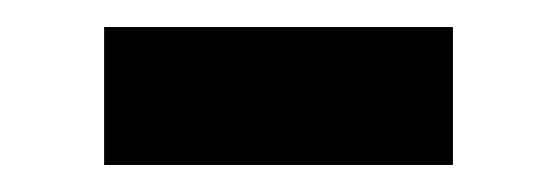

<svg xmlns="http://www.w3.org/2000/svg" viewBox="-20 -377 411 142"><path d="M57 -357H315V-255H57Z"/></svg>

Font: Argentum Sans SemiBold
Style: Regular
Weight: 600
Designer: Julieta Ulanovsky (Modified by Cristiano Sobral)
Foundry: Julieta Ulanovsky
Version: Version 5.001;November 22, 2018;FontCreator 11.5.0.2425 64-b